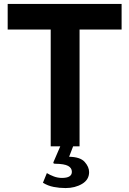

<svg xmlns="http://www.w3.org/2000/svg" viewBox="-20 -743 656 975"><path d="M19 -593V-723H597.5V-593H384V0H237.5V-593ZM432.5 131Q432.5 169.5 396.8 190.8Q361 212 313 212Q281.5 212 252.2 206.2Q223 200.5 198 185L218 136Q233.5 145.5 253.2 153Q273 160.5 295 160.5Q345 160.5 345 129.5Q345 110 325.8 99.5Q306.5 89 260 88.5Q247.5 88.5 252 79L288.5 -5.5H353.5L331 53Q387.5 54 410 79.2Q432.5 104.5 432.5 131Z"/></svg>

Font: Public Sans
Style: Bold
Weight: 700
Designer: The Public Sans project authors (U.S. Web Design System). Libre Franklin designed by Pablo Impallari and Rodrigo Fuenzal
Version: Version 1.008; ttfautohint (v1.8.1) -l 8 -r 50 -G 200 -x 14 